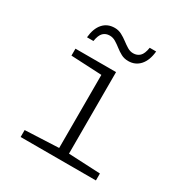

<svg xmlns="http://www.w3.org/2000/svg" viewBox="-169 -855 937 983"><g transform="rotate(30 300.0 -363.0)"><path d="M90 0V-41L289 -50V-482L107 -491V-532H347V-50L535 -41V0ZM129 -612Q134 -666 160 -695.5Q186 -725 229 -725Q251 -725 270 -715Q289 -705 306 -692Q323 -679 339.5 -669Q356 -659 374 -659Q397 -659 412.5 -673.5Q428 -688 434 -726H472Q467 -672 440.5 -642Q414 -612 372 -612Q348 -612 329.5 -622Q311 -632 294.5 -645Q278 -658 261.5 -668Q245 -678 226 -678Q203 -678 188 -663.5Q173 -649 167 -612Z"/></g></svg>

Font: Noto Sans Mono Light
Style: Regular
Weight: 300
Designer: Monotype Design Team
Foundry: Monotype Imaging Inc.
Version: Version 2.014; ttfautohint (v1.8.4.7-5d5b)